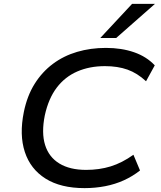

<svg xmlns="http://www.w3.org/2000/svg" viewBox="-20 -961 831 990"><path d="M416 9Q293 9 215 -40Q137 -89 108 -177.5Q79 -266 103 -384Q120 -467 158.5 -528.5Q197 -590 252.5 -631.5Q308 -673 377.5 -693.5Q447 -714 526 -714Q607 -714 671.5 -691.5Q736 -669 778 -624L733 -542Q688 -584 637.5 -602Q587 -620 521 -620Q442 -620 378.5 -592.5Q315 -565 272.5 -509Q230 -453 211 -366Q193 -276 212.5 -213.5Q232 -151 286 -118Q340 -85 424 -85Q492 -85 550.5 -103Q609 -121 668 -163L702 -82Q664 -52 619 -31.5Q574 -11 522.5 -1Q471 9 416 9ZM497 -765 661 -941H779L579 -765Z"/></svg>

Font: Nunito Sans 7pt SemiExpanded Medium
Style: Italic
Weight: 500
Width: 6
Italic angle: -9°
Designer: Vernon Adams
Foundry: Vernon Adams
Version: Version 3.101;gftools[0.9.27]